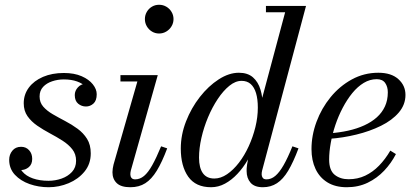

<svg xmlns="http://www.w3.org/2000/svg" viewBox="-20 -775 1758 805"><path d="M184 10Q142 10 104.2 -3.2Q66.5 -16.5 42.5 -42.2Q18.5 -68 18.5 -105Q18.5 -127 31.8 -143.2Q45 -159.5 68.5 -159.5Q89 -159.5 102 -145.2Q115 -131 115 -109Q115 -86 100.5 -74Q86 -62 67 -62Q54 -62 43 -66.5Q32 -71 25.8 -80.5Q19.5 -90 19.5 -105H56.5Q56.5 -76.5 72.8 -56.8Q89 -37 117.8 -27Q146.5 -17 183.5 -17Q211.5 -17 238 -26.2Q264.5 -35.5 281.8 -54.2Q299 -73 299 -101Q299 -129 283.2 -149Q267.5 -169 242.5 -185Q217.5 -201 189.2 -216Q161 -231 136 -248.2Q111 -265.5 95.2 -288Q79.5 -310.5 79.5 -342Q79.5 -379 101 -407.8Q122.5 -436.5 160.5 -452.8Q198.5 -469 247.5 -469Q291.5 -469 322.2 -455.5Q353 -442 369.2 -421.5Q385.5 -401 385.5 -380Q385.5 -353 371.8 -340.8Q358 -328.5 340.5 -328.5Q322 -328.5 307.8 -340.2Q293.5 -352 293.5 -376.5Q293.5 -394.5 306.8 -409Q320 -423.5 340.5 -423.5Q354.5 -423.5 369.5 -411.2Q384.5 -399 384.5 -380H352.5Q352.5 -397 339.5 -411Q326.5 -425 303 -433.5Q279.5 -442 247.5 -442Q222 -442 198.8 -434.2Q175.5 -426.5 160.8 -410.8Q146 -395 146 -370.5Q146 -345.5 161.2 -328Q176.5 -310.5 201 -296.2Q225.5 -282 253.2 -267.5Q281 -253 305.2 -235.2Q329.5 -217.5 345 -192.8Q360.5 -168 360.5 -132Q360.5 -87.5 334.5 -55.8Q308.5 -24 268 -7Q227.5 10 184 10Z M526.5 10Q487.5 10 469.5 -7.2Q451.5 -24.5 451.5 -53Q451.5 -60.5 452.8 -68.8Q454 -77 456 -85L556 -433.5H485V-460H641.5L528.5 -60Q527.5 -56 527 -51.8Q526.5 -47.5 526.5 -44Q526.5 -35.5 531.2 -29.2Q536 -23 547 -23Q566.5 -23 583.8 -37.2Q601 -51.5 618.2 -82.2Q635.5 -113 655.5 -161.5L681 -153Q659.5 -95.5 637.5 -59.5Q615.5 -23.5 589.2 -6.8Q563 10 526.5 10ZM647 -634.5Q630.5 -634.5 617 -642.8Q603.5 -651 595.5 -664.8Q587.5 -678.5 587.5 -695Q587.5 -711.5 595.5 -725.2Q603.5 -739 617 -747Q630.5 -755 647 -755Q663.5 -755 677.2 -747Q691 -739 699.2 -725.2Q707.5 -711.5 707.5 -695Q707.5 -678.5 699.2 -664.8Q691 -651 677.2 -642.8Q663.5 -634.5 647 -634.5Z M1082 10Q1047 10 1030.5 -9Q1014 -28 1014 -58Q1014 -62 1014.2 -69.5Q1014.5 -77 1016 -85L1031.5 -172L1067 -254L1066 -314.5L1175.5 -723.5H1095V-750H1263L1079 -60Q1077 -52 1077 -44Q1077 -36 1081.5 -29.5Q1086 -23 1097.5 -23Q1117 -23 1134.2 -37.5Q1151.5 -52 1169 -82.5Q1186.5 -113 1206 -161.5L1231.5 -153Q1210 -95.5 1188.5 -59.5Q1167 -23.5 1141.2 -6.8Q1115.5 10 1082 10ZM865 10Q800.5 10 769.2 -34.2Q738 -78.5 738 -152.5Q738 -210 760 -266.2Q782 -322.5 818 -368.5Q854 -414.5 897 -442.2Q940 -470 981.5 -470Q1018.5 -470 1040.5 -450.8Q1062.5 -431.5 1072.2 -399Q1082 -366.5 1082 -326Q1082 -291 1074.5 -252.5Q1067 -214 1052.8 -176.5Q1038.5 -139 1019 -105.2Q999.5 -71.5 975.2 -45.8Q951 -20 923.2 -5Q895.5 10 865 10ZM878.5 -26.5Q905.5 -26.5 932 -44.5Q958.5 -62.5 981.8 -92.8Q1005 -123 1022.8 -161.8Q1040.5 -200.5 1050.8 -242.2Q1061 -284 1061 -324Q1061 -359.5 1053.5 -384.5Q1046 -409.5 1031 -422.8Q1016 -436 993 -436Q967 -436 941.5 -415.2Q916 -394.5 893 -360Q870 -325.5 852.2 -283.2Q834.5 -241 824.5 -197Q814.5 -153 814.5 -114Q814.5 -71.5 830.5 -49Q846.5 -26.5 878.5 -26.5Z M1434 10Q1386 10 1353 -10.2Q1320 -30.5 1303 -66.5Q1286 -102.5 1286 -150Q1286 -207.5 1307 -264.2Q1328 -321 1366 -367.5Q1404 -414 1455.2 -442Q1506.5 -470 1566.5 -470Q1620.5 -470 1650.2 -443.2Q1680 -416.5 1680 -377Q1680 -336 1652 -303.2Q1624 -270.5 1577.2 -247.5Q1530.5 -224.5 1474.2 -210.8Q1418 -197 1361 -193V-216Q1402.5 -219 1439.8 -227.2Q1477 -235.5 1507.5 -249.5Q1538 -263.5 1560 -283.2Q1582 -303 1594 -329Q1606 -355 1606 -388Q1606 -411 1595 -427Q1584 -443 1559.5 -443Q1531 -443 1505.2 -427.5Q1479.5 -412 1457.2 -384.8Q1435 -357.5 1417 -323.2Q1399 -289 1386.2 -251.2Q1373.5 -213.5 1366.8 -176Q1360 -138.5 1360 -106Q1360 -61 1383.2 -42.2Q1406.5 -23.5 1441.5 -23.5Q1479.5 -23.5 1511.2 -38.5Q1543 -53.5 1569.2 -80.5Q1595.5 -107.5 1616.5 -143.5L1640 -129Q1620.5 -91 1590.8 -59.5Q1561 -28 1521.8 -9Q1482.5 10 1434 10Z"/></svg>

Font: Bodoni Moda 9pt
Style: Italic
Weight: 400
Italic angle: -13°
Designer: Owen Earl
Foundry: indestructible type
Version: Version 2.005